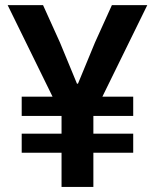

<svg xmlns="http://www.w3.org/2000/svg" viewBox="-20 -740 613 760"><path d="M223.6 -135.3H65.9V-210.9H223.6V-281.2H65.9V-357.4H188L10.3 -719.7H150.4L217.3 -571.8L284.7 -408.7H288.6L356 -571.8L422.9 -719.7H563L385.3 -357.4H507.3V-281.2H349.6V-210.9H507.3V-135.3H349.6V0H223.6Z"/></svg>

Font: Reddit Sans
Style: Bold
Weight: 700
Designer: Stephen Hutchings
Foundry: Reddit
Version: Version 1.013